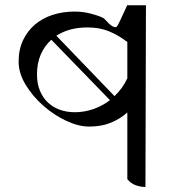

<svg xmlns="http://www.w3.org/2000/svg" viewBox="-20 -735 720 763"><path d="M558 8Q538 8 519 1Q500 -6 486 -23V-288Q458 -263 421 -247.5Q384 -232 334 -232Q292 -232 243 -255Q194 -278 152 -315Q110 -352 82 -398Q54 -444 54 -490Q54 -538 71.5 -575Q89 -612 119 -637.5Q149 -663 189.5 -676Q230 -689 276 -689Q310 -689 340 -681Q389 -668 396 -659Q431 -619 444 -629Q448 -631 486 -715L484 -714H560ZM277 -289Q315 -289 351 -301.5Q387 -314 417 -337L184 -577Q157 -553 142 -518.5Q127 -484 127 -439Q127 -403 138.5 -375Q150 -347 170 -328Q190 -309 217.5 -299Q245 -289 277 -289ZM486 -568Q451 -595 413.5 -610.5Q376 -626 327 -626Q255 -626 204 -593L435 -353Q451 -368 464 -386Q477 -404 486 -424Z"/></svg>

Font: ubangla85
Style: Book
Weight: 400
Designer: Jelle Bosma - Monotype Design Team
Foundry: Monotype Imaging Inc.
Version: Version 2.003